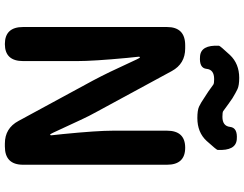

<svg xmlns="http://www.w3.org/2000/svg" viewBox="-127 -876 1003 789"><g transform="rotate(90 374.5 -481.5)"><path d="M161 0Q91 0 91 -75V-666Q91 -741 166 -741H179Q242 -741 272 -686L438 -380Q457 -346 473 -311L525 -199Q531 -186 533.5 -186Q536 -186 536 -191L531 -238Q517 -379 517 -445V-666Q517 -741 587 -741Q657 -741 657 -666V-75Q657 0 582 0H570Q507 0 477 -56L311 -362Q293 -396 276 -431L224 -542Q218 -555 215.5 -555Q213 -555 213 -550L218 -502Q231 -364 231 -297V-75Q231 0 161 0ZM465 -791Q433 -791 418 -798Q403 -805 381 -820Q358 -834 327 -857Q322 -860 305 -860Q266 -860 263 -829Q260 -798 212 -802Q164 -805 168 -880Q168 -884 206 -925Q242 -963 300 -963Q331 -963 346 -956Q361 -949 384 -935Q406 -920 437 -897Q442 -894 460 -894Q498 -894 501.5 -925.5Q505 -957 553 -953Q600 -949 596 -874Q596 -870 559 -829Q524 -791 465 -791Z"/></g></svg>

Font: Resource Han Rounded KR
Style: Bold
Weight: 700
Designer: Cyano Hao (round all glyphs); Ryoko NISHIZUKA 西塚涼子 (kana, bopomofo & ideographs); Paul D. Hunt (Latin, Greek & Cyrillic)
Foundry: Cyano Hao
Version: 0.990